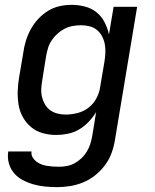

<svg xmlns="http://www.w3.org/2000/svg" viewBox="-20 -548 640 791"><path d="M215 223Q190 223 165.5 220.5Q141 218 118 211.5Q95 205 74 194Q53 183 38 165.5Q23 148 16.5 124.5Q10 101 14 76H110Q108 89 114 99.5Q120 110 129 117Q138 124 149 128.5Q160 133 172 135Q184 137 196.5 138Q209 139 222 139Q238 139 255 136Q272 133 287.5 124.5Q303 116 316 103.5Q329 91 338 76Q347 61 352 45Q357 29 360 12L376 -86Q363 -65 345 -46Q327 -27 305.5 -14.5Q284 -2 259.5 3Q235 8 212 8Q183 8 156 0.5Q129 -7 108.5 -24Q88 -41 74.5 -65Q61 -89 56.5 -116.5Q52 -144 53 -173Q54 -202 59 -231L76 -331Q79 -355 86.5 -379.5Q94 -404 106.5 -427Q119 -450 137 -469.5Q155 -489 177.5 -503Q200 -517 225 -522.5Q250 -528 275 -528Q303 -528 330 -521Q357 -514 377.5 -497.5Q398 -481 410.5 -457Q423 -433 429 -406L448 -520H545L454 26Q450 53 440.5 80Q431 107 414 130.5Q397 154 373.5 173Q350 192 323.5 203Q297 214 269.5 218.5Q242 223 215 223ZM251 -76Q275 -76 300 -82.5Q325 -89 345.5 -105Q366 -121 378 -144.5Q390 -168 393 -192L410 -292Q413 -310 414 -328.5Q415 -347 412 -364.5Q409 -382 401 -397.5Q393 -413 380 -424Q367 -435 349.5 -439.5Q332 -444 314 -444Q297 -444 280 -441Q263 -438 247 -430Q231 -422 217.5 -410Q204 -398 193.5 -382.5Q183 -367 178 -350.5Q173 -334 170 -317L154 -217Q151 -200 150 -182.5Q149 -165 153 -148.5Q157 -132 165.5 -117.5Q174 -103 187.5 -93.5Q201 -84 217.5 -80Q234 -76 251 -76Z"/></svg>

Font: Iosevka Medium Extended
Style: Italic
Weight: 500
Width: 7
Italic angle: -9°
Monospace: yes
Designer: Belleve Invis
Foundry: Belleve Invis
Version: Version 32.5.0; ttfautohint (v1.8.4)